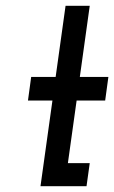

<svg xmlns="http://www.w3.org/2000/svg" viewBox="-20 -639 392 659"><path d="M205 -619 171 -375H87L76 -294H160L119 0H277L288 -79H213L243 -294H341L352 -375H254L288 -619Z"/></svg>

Font: Josefin Slab Thin
Style: Italic
Weight: 100
Italic angle: -12°
Designer: Santiago Orozco
Foundry: Typemade
Version: Version 2.000